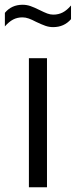

<svg xmlns="http://www.w3.org/2000/svg" viewBox="-58 -787 318 807"><path d="M63.5 0V-542.5H139.5V0ZM94 -695Q76 -704.5 62.8 -709.2Q49.5 -714 36.5 -714Q14.5 -714 -3 -704.8Q-20.5 -695.5 -37.5 -676V-733Q-9.5 -767 37 -767Q54.5 -767 70.8 -761.2Q87 -755.5 109 -744.5Q128 -735 140.8 -730.2Q153.5 -725.5 166 -725.5Q188 -725.5 205.8 -734.8Q223.5 -744 240.5 -764V-706.5Q211.5 -673 165.5 -673Q148.5 -673 132.8 -678.5Q117 -684 94 -695Z"/></svg>

Font: Encode Sans Condensed
Style: Regular
Weight: 400
Width: 3
Designer: Multiple Designers
Foundry: Impallari Type
Version: Version 2.000